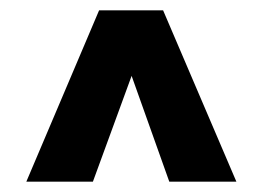

<svg xmlns="http://www.w3.org/2000/svg" viewBox="-20 -830 509 372"><path d="M31 -478 172 -810H296L438 -478H308L235 -683L160 -478Z"/></svg>

Font: Oswald SemiBold
Style: Regular
Weight: 600
Designer: Vernon Adams
Foundry: Vernon Adams
Version: Version 4.103;gftools[0.9.33.dev8+g029e19f]